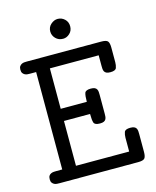

<svg xmlns="http://www.w3.org/2000/svg" viewBox="-115 -851 756 931"><g transform="rotate(-15 262.5 -386.0)"><path d="M214 -722Q214 -744 230 -758Q246 -772 264 -772Q284 -772 299 -758Q314 -744 314 -722Q314 -700 299 -686Q284 -672 266 -672Q243 -672 228.5 -687Q214 -702 214 -722ZM26 -30Q26 -42 30 -48Q34 -54 40.5 -57Q47 -60 54 -60.5Q61 -61 67 -61H97V-550H67Q61 -550 54 -550.5Q47 -551 41 -554Q35 -557 30.5 -563Q26 -569 26 -581Q26 -592 30.5 -598Q35 -604 41 -607Q47 -610 54 -610.5Q61 -611 67 -611H440Q466 -611 473 -602Q480 -593 480 -570V-497Q480 -482 475.5 -469Q471 -456 445 -456Q432 -456 425 -459.5Q418 -463 415 -469Q412 -475 411.5 -482.5Q411 -490 411 -497V-550H166V-347H297Q297 -378 301.5 -391Q306 -404 332 -404Q345 -404 352 -400.5Q359 -397 362 -391Q365 -385 365.5 -377.5Q366 -370 366 -363V-270Q366 -263 365.5 -255.5Q365 -248 362 -242Q359 -236 352 -232.5Q345 -229 332 -229Q306 -229 301.5 -242Q297 -255 297 -286H166V-61H433V-130Q433 -145 437.5 -158Q442 -171 468 -171Q481 -171 488 -167.5Q495 -164 498 -158Q501 -152 501.5 -144.5Q502 -137 502 -130V-41Q502 -17 494.5 -8.5Q487 0 462 0H67Q61 0 54 -0.5Q47 -1 41 -4Q35 -7 30.5 -13Q26 -19 26 -30Z"/></g></svg>

Font: CMU Typewriter Custom
Style: Regular
Weight: 500
Monospace: yes
Version: Version 0.7.0